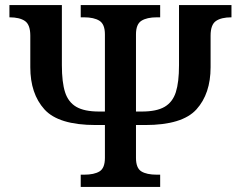

<svg xmlns="http://www.w3.org/2000/svg" viewBox="-20 -734 947 754"><path d="M297 -48H310Q350 -48 371 -61Q392 -74 392 -114V-243H356Q210 -243 154.5 -304.5Q99 -366 99 -470V-594Q99 -637 78 -651.5Q57 -666 17 -666V-714H223V-478Q223 -411 235.5 -372Q248 -333 279.5 -314.5Q311 -296 369 -296H392V-599Q392 -639 370.5 -652.5Q349 -666 310 -666H297V-714H609V-666H596Q557 -666 535.5 -652.5Q514 -639 514 -599V-296H537Q595 -296 626.5 -314.5Q658 -333 670.5 -372Q683 -411 683 -478V-714H889V-666Q849 -666 828 -651.5Q807 -637 807 -594V-470Q807 -366 751.5 -304.5Q696 -243 550 -243H514V-114Q514 -74 535 -61Q556 -48 596 -48H609V0H297Z"/></svg>

Font: Noto Serif SemiBold
Style: Regular
Weight: 600
Designer: Monotype Design Team
Foundry: Monotype Imaging Inc.
Version: Version 1.001